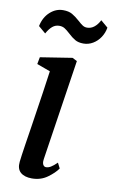

<svg xmlns="http://www.w3.org/2000/svg" viewBox="-88 -809 515 866"><g transform="rotate(10 170.0 -376.0)"><path d="M55 -54.5Q57.5 -78 66.8 -138.5Q76 -199 79.5 -220Q109 -411.5 118 -480L56.5 -502.5L62.5 -534.5L208.5 -557.5L230 -546.5L160 -86Q159 -79 159 -75.5Q159 -63.5 163.8 -57.2Q168.5 -51 176 -51Q186.5 -51 197.8 -57.8Q209 -64.5 225.5 -80.5L238 -56Q223 -34 192.5 -12Q162 10 121.5 10Q87.5 10 69.5 -6Q51.5 -22 55 -54.5ZM34.5 -672.5Q43 -713.5 69.8 -737.8Q96.5 -762 129.5 -762Q155 -762 171.2 -752.8Q187.5 -743.5 206.5 -726.5Q219.5 -714.5 228.5 -708.8Q237.5 -703 248.5 -703Q267 -703 281.8 -715Q296.5 -727 306.5 -747L339.5 -719Q335.5 -694.5 322 -674Q308.5 -653.5 288.2 -641.5Q268 -629.5 245 -629.5Q222 -629.5 206.8 -638.2Q191.5 -647 174 -663.5Q160 -676.5 149.5 -683Q139 -689.5 125 -689.5Q107 -689.5 93.5 -678.2Q80 -667 67.5 -644.5Z"/></g></svg>

Font: Merriweather Text
Style: Italic
Weight: 400
Italic angle: -7.8°
Designer: Eben Sorkin
Foundry: Eben Sorkin
Version: Version 2.100